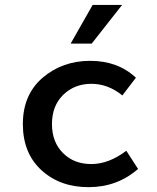

<svg xmlns="http://www.w3.org/2000/svg" viewBox="-20 -751 640 783"><path d="M478 -731 354 -573.2H268.1L357.9 -731ZM153.3 -433.6Q234.4 -502.9 347.7 -502.9Q460.9 -502.9 534.2 -434.1L479 -361.8Q420.9 -409.2 352.5 -409.2Q284.2 -409.2 237.8 -364.3Q191.9 -319.3 191.9 -245.1Q191.9 -171.9 236.8 -127Q281.2 -82 352.5 -82Q423.8 -82 495.1 -136.2L543 -62Q458 12.2 341.8 12.2Q225.6 12.7 149.4 -56.6Q73.2 -126 73.2 -245.1Q73.2 -364.3 153.3 -433.6Z"/></svg>

Font: SourceCodePro-Semibold
Style: Regular
Weight: 600
Monospace: yes
Designer: Paul D. Hunt
Foundry: Adobe Systems Incorporated
Version: Version 1.009;PS 1.000;hotconv 1.0.70;makeotf.lib2.5.5900